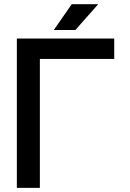

<svg xmlns="http://www.w3.org/2000/svg" viewBox="-20 -909 631 929"><path d="M172.9 -624V0H61.5V-722.7H532.7V-624ZM344.7 -763.7H240.2L327.1 -888.7H455.1Z"/></svg>

Font: Giphurs Medium
Style: Regular
Weight: 500
Version: Version 0.920; ttfautohint (v1.8.4.7-5d5b)